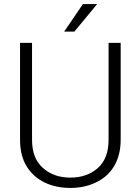

<svg xmlns="http://www.w3.org/2000/svg" viewBox="-20 -924 698 954"><path d="M519.5 -229.5C519.5 -167.5 502 -121.1 466.3 -89.4C430.7 -57.6 384.8 -41.5 329.6 -41.5C274.4 -41.5 229 -57.6 193.4 -89.4C157.2 -121.1 139.2 -167.5 139.2 -229.5V-710.9H79.6V-229.5C79.6 -176.3 90.8 -132.3 112.8 -96.7C156.7 -25.9 235.4 9.8 329.6 9.8C376 9.8 418 1 455.6 -17.1C531.2 -52.2 579.6 -123.5 579.6 -229.5V-710.9H519.5ZM349.6 -767.1 462.9 -903.8H392.1L298.8 -767.1Z"/></svg>

Font: Vazirmatn ExtraLight
Style: Regular
Weight: 200
Designer: Saber Rastikerdar
Foundry: Saber Rastikerdar
Version: Version 33.003